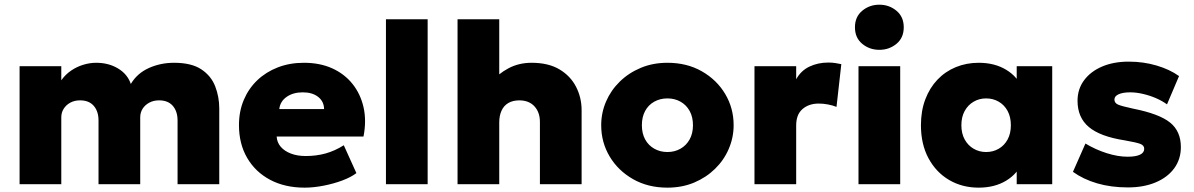

<svg xmlns="http://www.w3.org/2000/svg" viewBox="-20 -804 5210 838"><path d="M65.5 0V-515H247.5V-453.5Q265 -478.5 289.8 -495.5Q314.5 -512.5 343 -521.2Q371.5 -530 400 -530Q454 -530 495.2 -505.2Q536.5 -480.5 551 -437.5Q578.5 -484 629.5 -507Q680.5 -530 739.5 -530Q815.5 -530 858.5 -501.5Q901.5 -473 919.2 -427.2Q937 -381.5 937 -330V0H755V-278Q755 -318 734.2 -342Q713.5 -366 674.5 -366Q650 -366 631.2 -355.8Q612.5 -345.5 602.2 -329Q592 -312.5 592 -292V0H410V-278Q410 -318 389.2 -342Q368.5 -366 329.5 -366Q305 -366 286.5 -355.8Q268 -345.5 257.8 -329Q247.5 -312.5 247.5 -292V0Z M1309.5 15Q1223.5 15 1159 -19.2Q1094.5 -53.5 1058.8 -114.8Q1023 -176 1023 -258Q1023 -318 1044 -367.8Q1065 -417.5 1103 -453.8Q1141 -490 1192.8 -510Q1244.5 -530 1306.5 -530Q1376 -530 1429.8 -505.8Q1483.5 -481.5 1518.5 -437.8Q1553.5 -394 1566.8 -335.5Q1580 -277 1566.5 -208H1187.5Q1189 -182.5 1205.2 -163.5Q1221.5 -144.5 1249.5 -133.8Q1277.5 -123 1314 -123Q1360.5 -123 1401 -134.2Q1441.5 -145.5 1480.5 -170L1535.5 -48.5Q1512 -30.5 1473.8 -16.2Q1435.5 -2 1392 6.5Q1348.5 15 1309.5 15ZM1199 -328H1394.5Q1394 -361 1368.8 -381Q1343.5 -401 1301.5 -401Q1259 -401 1230.8 -381Q1202.5 -361 1199 -328Z M1664.5 0V-720H1846.5V0Z M1977 0V-720H2159V-396.5L2120.5 -442Q2153.5 -481.5 2199 -505.8Q2244.5 -530 2300 -530Q2373.5 -530 2421.8 -501.2Q2470 -472.5 2494.2 -425.2Q2518.5 -378 2518.5 -323V0H2336.5V-272Q2336.5 -313.5 2313 -339.5Q2289.5 -365.5 2247.5 -366Q2218.5 -366 2198.8 -354.5Q2179 -343 2169 -321Q2159 -299 2159 -269.5V0Z M2893 15Q2808 15 2742.8 -22.2Q2677.5 -59.5 2640.8 -121.2Q2604 -183 2604 -257.5Q2604 -311.5 2625 -360.5Q2646 -409.5 2684.8 -447.5Q2723.5 -485.5 2776.5 -507.8Q2829.5 -530 2893 -530Q2978 -530 3043.2 -492.8Q3108.5 -455.5 3145.2 -393.8Q3182 -332 3182 -257.5Q3182 -204 3161 -154.8Q3140 -105.5 3101.2 -67.5Q3062.5 -29.5 3009.8 -7.2Q2957 15 2893 15ZM2893 -140.5Q2924.5 -140.5 2949.8 -154.8Q2975 -169 2989.8 -195.2Q3004.5 -221.5 3004.5 -257.5Q3004.5 -293.5 2990 -319.8Q2975.5 -346 2950.2 -360.2Q2925 -374.5 2893 -374.5Q2861 -374.5 2835.5 -360.2Q2810 -346 2795.8 -319.8Q2781.5 -293.5 2781.5 -257.5Q2781.5 -221.5 2796 -195.2Q2810.5 -169 2836 -154.8Q2861.5 -140.5 2893 -140.5Z M3273 0V-515H3455V-458Q3476 -496 3513.2 -513.5Q3550.5 -531 3595 -531Q3612.5 -531 3625.8 -528.8Q3639 -526.5 3652 -524L3631 -337.5Q3613.5 -344.5 3593.2 -348.2Q3573 -352 3553.5 -352Q3510.5 -352 3482.8 -328.2Q3455 -304.5 3455 -256.5V0Z M3727 0V-515H3909V0ZM3818 -586.5Q3775 -586.5 3743.2 -612.8Q3711.5 -639 3711.5 -685Q3711.5 -730.5 3743.2 -757Q3775 -783.5 3818 -783.5Q3861 -783.5 3892.8 -757Q3924.5 -730.5 3924.5 -685Q3924.5 -639 3892.8 -612.8Q3861 -586.5 3818 -586.5Z M4251.5 15Q4179.5 15 4122.5 -18.5Q4065.5 -52 4032.5 -113.2Q3999.5 -174.5 3999.5 -257.5Q3999.5 -320 4018.5 -370.2Q4037.5 -420.5 4071.5 -456.2Q4105.5 -492 4151.8 -511Q4198 -530 4251.5 -530Q4321.5 -530 4372 -499.2Q4422.5 -468.5 4442.5 -416.5L4417.5 -377.5V-515H4572.5V0H4417.5V-137.5L4442.5 -98.5Q4422.5 -46.5 4372 -15.8Q4321.5 15 4251.5 15ZM4284 -140.5Q4314.5 -140.5 4339 -154.8Q4363.5 -169 4377.8 -195.2Q4392 -221.5 4392 -257.5Q4392 -293.5 4377.8 -319.8Q4363.5 -346 4339 -360.2Q4314.5 -374.5 4284 -374.5Q4254 -374.5 4229.5 -360.2Q4205 -346 4190.5 -319.8Q4176 -293.5 4176 -257.5Q4176 -221.5 4190.5 -195.2Q4205 -169 4229.5 -154.8Q4254 -140.5 4284 -140.5Z M4903 14Q4829 14 4768.5 -3.8Q4708 -21.5 4663 -54L4717.5 -177.5Q4761.5 -151 4810.2 -135.5Q4859 -120 4901.5 -120Q4937 -120 4955.5 -128.8Q4974 -137.5 4974 -154.5Q4974 -169.5 4957 -176Q4940 -182.5 4888.5 -191.5Q4782 -208 4732.5 -249.5Q4683 -291 4683 -364Q4683 -415.5 4711.8 -454Q4740.5 -492.5 4790.8 -513.8Q4841 -535 4906.5 -535Q4970.5 -535 5028 -518Q5085.5 -501 5126 -472L5073.5 -348.5Q5052 -364 5024.8 -375.8Q4997.5 -387.5 4968.2 -394.2Q4939 -401 4912.5 -401Q4881.5 -401 4862.8 -392.8Q4844 -384.5 4844 -369.5Q4844 -354.5 4859.8 -347.5Q4875.5 -340.5 4927 -329.5Q5040 -307 5087 -269Q5134 -231 5134 -162Q5134 -109 5104.8 -69.2Q5075.5 -29.5 5023.5 -7.8Q4971.5 14 4903 14Z"/></svg>

Font: Geologica Thin Cursive ExtraBold
Style: Regular
Weight: 800
Version: Version 1.010;gftools[0.9.28]